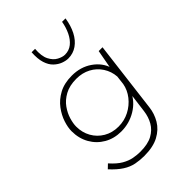

<svg xmlns="http://www.w3.org/2000/svg" viewBox="-237 -740 1030 1030"><g transform="rotate(-45 278.0 -224.5)"><path d="M234 186Q202 186 171 180Q140 174 109.5 154.5Q79 135 45 98L68 76Q100 112 128.5 128.5Q157 145 184 150Q211 155 235 155Q293 155 327.5 136Q362 117 380 85.5Q398 54 403 15L420 -116L428 -109Q404 -56 352.5 -25Q301 6 240 6Q186 6 143.5 -18.5Q101 -43 76.5 -86Q52 -129 52 -184Q52 -212 63.5 -247.5Q75 -283 100 -316.5Q125 -350 165.5 -372Q206 -394 264 -394Q330 -394 379 -360Q428 -326 444 -273L436 -260L459 -385H488L438 20Q433 64 410.5 102Q388 140 345 163Q302 186 234 186ZM269 -365Q217 -365 181.5 -345.5Q146 -326 125.5 -297Q105 -268 96 -237.5Q87 -207 87 -184Q87 -139 107.5 -102.5Q128 -66 164.5 -44.5Q201 -23 248 -23Q292 -23 330 -42.5Q368 -62 394 -95Q420 -128 427 -167L433 -218Q430 -259 408 -293Q386 -327 350 -346Q314 -365 269 -365ZM316 -472Q298 -472 276.5 -480Q255 -488 236 -506Q217 -524 207 -555.5Q197 -587 200 -635H226Q222 -583 237 -553.5Q252 -524 275.5 -511.5Q299 -499 318 -499Q349 -499 372 -517.5Q395 -536 410 -567.5Q425 -599 431 -635H457Q450 -587 431 -550Q412 -513 382.5 -492.5Q353 -472 316 -472Z"/></g></svg>

Font: Josefin Sans Thin ExtraLight
Style: Italic
Weight: 250
Italic angle: -7°
Version: Version 2.000